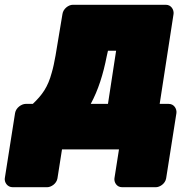

<svg xmlns="http://www.w3.org/2000/svg" viewBox="-67 -586 757 802"><path d="M70 -152H40C24 -152 0 -137 -4 -114L-47 159C-49 175 -37 196 -14 196H130C146 196 169 182 173 159L192 38H430L411 159C409 175 420 196 443 196H584C600 196 623 182 627 159L670 -114C672 -130 661 -152 638 -152H600L658 -528C660 -544 649 -566 626 -566H237C219 -566 197 -549 194 -528L165 -354C160 -326 155 -302 149 -282C133 -222 109 -189 70 -152ZM379 -352 384 -374H418L384 -152H312C343 -209 364 -275 379 -352Z"/></svg>

Font: Asimov Print
Style: EIt
Weight: 500
Designer: Google
Version: Version 2.000980; 2014